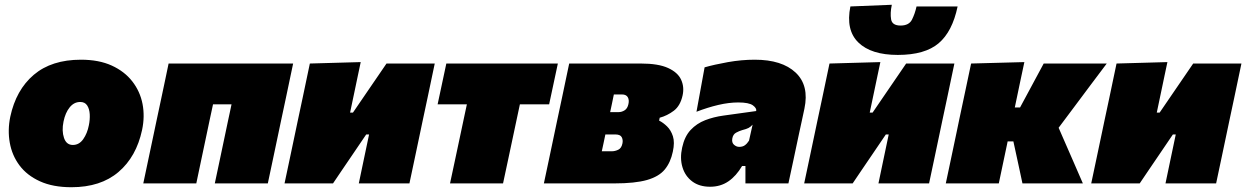

<svg xmlns="http://www.w3.org/2000/svg" viewBox="-20 -768 5218 804"><path d="M279 16Q201.5 16 147.2 -8.8Q93 -33.5 61.8 -75.2Q30.5 -117 21 -170Q11.5 -223 23 -279Q47 -391.5 121.5 -454.8Q196 -518 319 -518Q394 -518 447.8 -493.5Q501.5 -469 534 -427.2Q566.5 -385.5 576.8 -333Q587 -280.5 575 -224Q551 -111.5 476.2 -47.8Q401.5 16 279 16ZM285 -161Q311.5 -161 328.5 -185.2Q345.5 -209.5 352 -243Q357 -267 355.8 -289.5Q354.5 -312 345 -326.5Q335.5 -341 316 -341Q290 -341 271.8 -318.5Q253.5 -296 246 -259Q238 -220 248 -190.5Q258 -161 285 -161Z M580 0Q591 -51.5 601.2 -100.5Q611.5 -149.5 625 -213L635.5 -263Q647.5 -318.5 656 -359.2Q664.5 -400 671.8 -434Q679 -468 686 -502H1207.5Q1200.5 -468 1193.2 -434Q1186 -400 1177.5 -359.2Q1169 -318.5 1157 -263L1146.5 -213Q1133 -149.5 1122.8 -100.5Q1112.5 -51.5 1101.5 0H879.5Q890.5 -51.5 900.8 -100.5Q911 -149.5 924.5 -213L935 -263Q939 -282.5 942.8 -299.2Q946.5 -316 949.5 -331H872Q869 -316 865.2 -299.2Q861.5 -282.5 857.5 -263.5L847 -213.5Q833.5 -149.5 823.2 -100.8Q813 -52 802 0Z M1171.5 0Q1182.5 -51.5 1192.8 -100.5Q1203 -149.5 1216.5 -213L1227 -263Q1239 -318.5 1247.5 -359.2Q1256 -400 1263.2 -434Q1270.5 -468 1277.5 -502L1490.5 -508Q1484.5 -478.5 1478.2 -449.8Q1472 -421 1465 -386.8Q1458 -352.5 1448 -306L1446 -296.5H1458L1519.5 -386.5Q1539 -415 1559 -444.2Q1579 -473.5 1598.5 -502H1800.5Q1793.5 -468 1786.2 -434Q1779 -400 1770.5 -359.2Q1762 -318.5 1750 -263L1739.5 -213Q1726 -149.5 1715.8 -100.5Q1705.5 -51.5 1694.5 0H1482.5Q1492.5 -48.5 1502 -93.2Q1511.5 -138 1523.5 -195.5L1525.5 -205H1513.5L1454.5 -118Q1434.5 -89 1414.5 -59.2Q1394.5 -29.5 1374.5 0Z M1864.5 0Q1876 -53 1886.2 -101.5Q1896.5 -150 1910 -213.5L1920.5 -263Q1924.5 -282.5 1928.2 -299.2Q1932 -316 1935 -331H1812.5L1849 -502H2316L2279.5 -331H2157Q2154 -316 2150.2 -299.2Q2146.5 -282.5 2142.5 -263L2132 -213.5Q2118.5 -150 2108.2 -101.5Q2098 -53 2086.5 0Z M2257.5 0Q2268.5 -51.5 2278.8 -100.5Q2289 -149.5 2302.5 -213L2313 -263Q2325 -318.5 2333.5 -359.2Q2342 -400 2349.2 -434Q2356.5 -468 2363.5 -502H2663Q2737 -502 2777.8 -483.2Q2818.5 -464.5 2832.2 -434.2Q2846 -404 2838.5 -369Q2829 -325 2801.5 -304.2Q2774 -283.5 2742.5 -275L2740 -263Q2757 -254.5 2773.2 -238.8Q2789.5 -223 2797.8 -197.5Q2806 -172 2797.5 -133Q2788 -87.5 2763.5 -58Q2739 -28.5 2689 -14.2Q2639 0 2553 0ZM2550.5 -372.5Q2546.5 -353 2542.8 -335Q2539 -317 2535 -298.5H2570.5Q2583.5 -298.5 2595.5 -306Q2607.5 -313.5 2611.5 -332Q2615.5 -349.5 2608.8 -361Q2602 -372.5 2584.5 -372.5ZM2500 -134.5H2541.5Q2555.5 -134.5 2569 -141Q2582.5 -147.5 2586.5 -167.5Q2589.5 -182 2583.5 -193.5Q2577.5 -205 2556.5 -205H2515Q2511 -185.5 2507.5 -169.2Q2504 -153 2500 -134.5Z M2953.5 14Q2908.5 14 2878.8 -8.2Q2849 -30.5 2837.8 -67.8Q2826.5 -105 2836.5 -150Q2846.5 -196.5 2872 -223.8Q2897.5 -251 2933.2 -264.8Q2969 -278.5 3009.5 -284L3146.5 -303Q3149.5 -314.5 3132.8 -326.8Q3116 -339 3071.5 -339Q3032 -339 2987.5 -328.5Q2943 -318 2896.5 -300L2930.5 -486Q2970.5 -497.5 3027.8 -507.8Q3085 -518 3140.5 -518Q3254.5 -518 3311.8 -464Q3369 -410 3348.5 -313Q3342.5 -285.5 3337.2 -260.2Q3332 -235 3326.5 -211L3321.5 -187.5Q3312.5 -145.5 3302.8 -99.2Q3293 -53 3281.5 0H3101.5V-73H3087.5Q3063 -31 3030 -8.5Q2997 14 2953.5 14ZM3075.5 -153Q3090 -153 3099.2 -159.8Q3108.5 -166.5 3116.5 -179L3131.5 -246Q3123.5 -237 3114.5 -232.2Q3105.5 -227.5 3087.5 -223Q3075.5 -219.5 3062.5 -212.5Q3049.5 -205.5 3046.5 -188Q3043.5 -171 3053.5 -162Q3063.5 -153 3075.5 -153Z M3347.5 0Q3358.5 -51.5 3368.8 -100.5Q3379 -149.5 3392.5 -213L3403 -263Q3415 -318.5 3423.5 -359.2Q3432 -400 3439.2 -434Q3446.5 -468 3453.5 -502L3666.5 -508Q3660.5 -478.5 3654.2 -449.8Q3648 -421 3641 -386.8Q3634 -352.5 3624 -306L3622 -296.5H3634L3695.5 -386.5Q3715 -415 3735 -444.2Q3755 -473.5 3774.5 -502H3976.5Q3969.5 -468 3962.2 -434Q3955 -400 3946.5 -359.2Q3938 -318.5 3926 -263L3915.5 -213Q3902 -149.5 3891.8 -100.5Q3881.5 -51.5 3870.5 0H3658.5Q3668.5 -48.5 3678 -93.2Q3687.5 -138 3699.5 -195.5L3701.5 -205H3689.5L3630.5 -118Q3610.5 -89 3590.5 -59.2Q3570.5 -29.5 3550.5 0ZM3739.5 -538Q3628 -538 3574.5 -590Q3521 -642 3541 -741L3714.5 -748Q3707 -713 3711.5 -687Q3716 -661 3751 -661Q3786.5 -661 3799 -686Q3811.5 -711 3818 -741H3990Q3968 -635.5 3910.5 -586.8Q3853 -538 3739.5 -538Z M3940.5 0Q3951.5 -52 3961.8 -100.5Q3972 -149 3985.5 -213L3998 -273Q4014 -348 4024.8 -399.2Q4035.5 -450.5 4046.5 -502L4269.5 -508Q4259.5 -460.5 4249.5 -413.8Q4239.5 -367 4229.5 -318H4251.5L4286.5 -383Q4302.5 -413 4318.5 -442.5Q4334.5 -472 4350.5 -502H4614.5Q4579.5 -455.5 4545.2 -409.8Q4511 -364 4475.5 -316.5L4413 -233L4431.5 -190.5Q4452 -143.5 4473 -95.5Q4494 -47.5 4514.5 0H4261.5Q4256 -26.5 4250 -53.8Q4244 -81 4238.5 -107L4223.5 -176H4199.5L4197.5 -166Q4188 -121.5 4179.8 -82.2Q4171.5 -43 4162.5 0Z M4549.5 0Q4560.5 -51.5 4570.8 -100.5Q4581 -149.5 4594.5 -213L4605 -263Q4617 -318.5 4625.5 -359.2Q4634 -400 4641.2 -434Q4648.5 -468 4655.5 -502L4868.5 -508Q4862.5 -478.5 4856.2 -449.8Q4850 -421 4843 -386.8Q4836 -352.5 4826 -306L4824 -296.5H4836L4897.5 -386.5Q4917 -415 4937 -444.2Q4957 -473.5 4976.5 -502H5178.5Q5171.5 -468 5164.2 -434Q5157 -400 5148.5 -359.2Q5140 -318.5 5128 -263L5117.5 -213Q5104 -149.5 5093.8 -100.5Q5083.5 -51.5 5072.5 0H4860.5Q4870.5 -48.5 4880 -93.2Q4889.5 -138 4901.5 -195.5L4903.5 -205H4891.5L4832.5 -118Q4812.5 -89 4792.5 -59.2Q4772.5 -29.5 4752.5 0Z"/></svg>

Font: Commissioner Black
Style: Italic
Weight: 900
Italic angle: -12°
Designer: Kostas Bartsokas
Foundry: Kostas Bartsokas
Version: Version 1.000; ttfautohint (v1.8.3)